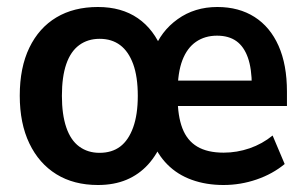

<svg xmlns="http://www.w3.org/2000/svg" viewBox="-20 -519 872 549"><path d="M260 10Q191 10 141.2 -20.8Q91.5 -51.5 64 -108.8Q36.5 -166 36.5 -245.5Q36.5 -326 64 -382.8Q91.5 -439.5 141.2 -469.2Q191 -499 260 -499Q327.5 -499 374 -467Q420.5 -435 444.5 -374H419.5Q439.5 -429.5 488 -464.2Q536.5 -499 601.5 -499Q663 -499 707.8 -470.5Q752.5 -442 776.5 -388Q800.5 -334 800.5 -257V-216H471V-288.5H716L700 -273.5Q700 -322.5 688.8 -354.2Q677.5 -386 655.8 -401.5Q634 -417 600.5 -417Q566 -417 540.5 -399.5Q515 -382 501.5 -346.8Q488 -311.5 488 -256.5V-240.5Q488 -187.5 501.5 -152.2Q515 -117 544 -99.8Q573 -82.5 619.5 -82.5Q657.5 -82.5 693.8 -95Q730 -107.5 759.5 -131.5L794 -50Q759.5 -21.5 713.8 -5.8Q668 10 619 10Q569.5 10 528.5 -4.8Q487.5 -19.5 458.5 -48.8Q429.5 -78 414.5 -119H446Q430 -78 403.8 -49Q377.5 -20 341.8 -5Q306 10 260 10ZM264.5 -82Q300 -82 323.8 -100Q347.5 -118 360.8 -154.8Q374 -191.5 374 -245Q374 -299.5 360.8 -335.8Q347.5 -372 323.5 -390Q299.5 -408 265 -408Q231 -408 206.5 -390Q182 -372 169.5 -335.8Q157 -299.5 157 -245Q157 -191.5 169.5 -154.8Q182 -118 206.5 -100Q231 -82 264.5 -82Z"/></svg>

Font: Nunito Sans 12pt ExtraLight SemiCondensed
Style: Regular
Weight: 200
Width: 4
Version: Version 3.101;gftools[0.9.27]